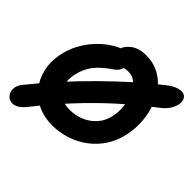

<svg xmlns="http://www.w3.org/2000/svg" viewBox="-192 -904 1188 1188"><g transform="rotate(45 401.5 -310.5)"><path d="M68.4 88.2Q41 88.2 24.2 68.8Q7.4 49.4 7.8 20.6Q8.2 -8.2 30.8 -36Q102.8 -126 181.9 -213.2Q261 -300.4 342.7 -381.2Q424.4 -462 504.2 -533.1Q584 -604.2 657.6 -661.2Q688.6 -685.8 712.3 -695.7Q736 -705.6 756.6 -705.6Q780 -705.6 792.4 -689.6Q804.8 -673.6 803 -648Q801.2 -622.4 784 -592.9Q766.8 -563.4 731 -536.4Q619.2 -451.6 521.8 -363.4Q424.4 -275.2 333.6 -177.3Q242.8 -79.4 150.8 36.6Q109.4 88.2 68.4 88.2ZM337.2 10Q267 10 210.7 -17Q154.4 -44 116.8 -91.1Q79.2 -138.2 65 -199.7Q50.8 -261.2 64.4 -330.4Q76 -390 101.9 -438.2Q127.8 -486.4 160.6 -523.2Q193.4 -560 227.2 -584.8Q261 -609.6 289.3 -622.2Q317.6 -634.8 334.4 -634.8Q368.2 -634.8 385.3 -619.9Q402.4 -605 404.5 -583.7Q406.6 -562.4 396.3 -541Q386 -519.6 365.6 -505.6Q331.4 -482.8 306 -460.6Q280.6 -438.4 262.4 -414.7Q244.2 -391 232.7 -364.6Q221.2 -338.2 214.8 -306Q204.4 -251.6 217.9 -213.3Q231.4 -175 265.2 -154.7Q299 -134.4 346.8 -134.4Q398 -134.4 443.2 -153.6Q488.4 -172.8 520.9 -209.8Q553.4 -246.8 563.6 -300Q572.4 -342.4 567.6 -387.8Q562.8 -433.2 546 -472.1Q529.2 -511 502.3 -535.1Q475.4 -559.2 438.4 -559.2Q414.6 -559.2 400.9 -554.1Q387.2 -549 374.8 -543.8Q362.4 -538.6 342.2 -538.6Q317 -538.6 303.1 -556Q289.2 -573.4 296.2 -608.4Q303.4 -649.2 342.3 -678.9Q381.2 -708.6 443.8 -708.6Q505 -708.6 553.3 -684Q601.6 -659.4 635.9 -616.5Q670.2 -573.6 689.9 -518.7Q709.6 -463.8 714 -403.1Q718.4 -342.4 706 -282Q692.2 -212.6 657.1 -158.5Q622 -104.4 571.8 -66.6Q521.6 -28.8 461.4 -9.4Q401.2 10 337.2 10Z"/></g></svg>

Font: Shantell Sans Light
Style: Italic
Weight: 300
Italic angle: -11°
Designer: Stephen Nixon, Anya Danilova, Shantell Martin
Foundry: Arrow Type
Version: Version 1.008;[ac192a2d6]